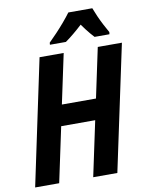

<svg xmlns="http://www.w3.org/2000/svg" viewBox="-99 -1004 830 1075"><g transform="rotate(-10 315.5 -466.5)"><path d="M12.2 0 163.1 -713.9H300.3L240.2 -431.2H434.1L494.1 -713.9H631.3L479.5 0H342.3L408.7 -312.5H215.3L148.9 0ZM232.4 -772.5 233.4 -784.2Q254.9 -805.2 278.8 -830.6Q302.7 -856 325.4 -882.6Q348.1 -909.2 365.2 -932.6H501.5Q509.3 -911.6 521.2 -884.5Q533.2 -857.4 547.1 -830.8Q561 -804.2 572.3 -784.7L570.8 -772.5H486.3Q476.6 -783.2 465.3 -796.1Q454.1 -809.1 442.9 -824Q431.6 -838.9 421.4 -853.5Q395 -829.1 370.8 -809.1Q346.7 -789.1 323.2 -772.5Z"/></g></svg>

Font: Open Sans SemiCondensed
Style: Bold Italic
Weight: 700
Width: 4
Italic angle: -12°
Designer: Monotype Design Team
Foundry: Monotype Imaging Inc.
Version: Version 3.003